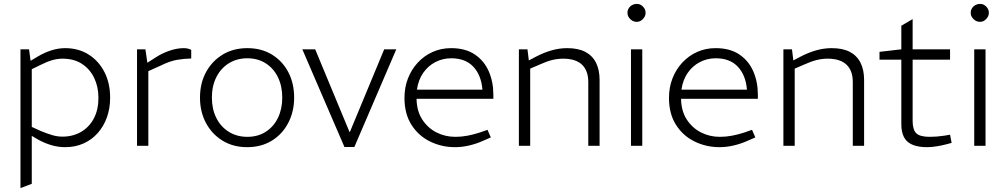

<svg xmlns="http://www.w3.org/2000/svg" viewBox="-20 -748 5161 985"><path d="M85 217V-495H129L137 -436L172 -457Q207 -478 243 -489.5Q279 -501 314 -501Q383 -501 435 -468Q487 -435 516 -378Q545 -321 545 -247Q545 -192 528.5 -146Q512 -100 481.5 -65.5Q451 -31 408.5 -12Q366 7 314 7Q279 7 244.5 -3Q210 -13 177 -31L143 -51V195ZM300 -47Q354 -47 396 -71.5Q438 -96 461.5 -140.5Q485 -185 485 -246Q485 -302 463.5 -347.5Q442 -393 401 -420Q360 -447 301 -447Q275 -447 248.5 -439.5Q222 -432 188 -415L143 -393V-97L189 -76Q223 -62 249 -54.5Q275 -47 300 -47Z M683 0V-495H726L736 -426L778 -453Q810 -474 848.5 -487.5Q887 -501 923 -501Q933 -501 942.5 -499Q952 -497 961 -492V-448Q924 -447 888 -441Q852 -435 801 -410L741 -383V0Z M1248 7Q1176 7 1121.5 -26.5Q1067 -60 1036.5 -117.5Q1006 -175 1006 -247Q1006 -321 1037 -378Q1068 -435 1122.5 -468Q1177 -501 1249 -501Q1321 -501 1375 -468Q1429 -435 1459 -378Q1489 -321 1489 -247Q1489 -175 1458.5 -117Q1428 -59 1374 -26Q1320 7 1248 7ZM1249 -46Q1303 -46 1343.5 -72Q1384 -98 1406 -143.5Q1428 -189 1428 -247Q1428 -306 1406 -351.5Q1384 -397 1343.5 -423Q1303 -449 1249 -449Q1195 -449 1153.5 -423Q1112 -397 1089.5 -351.5Q1067 -306 1067 -247Q1067 -189 1089.5 -143.5Q1112 -98 1153.5 -72Q1195 -46 1249 -46Z M1747 6 1531 -495H1597L1773 -71H1775L1951 -495H2013L1798 6Z M2314 7Q2246 7 2186.5 -22Q2127 -51 2091 -107.5Q2055 -164 2055 -246Q2055 -300 2073 -346Q2091 -392 2123.5 -427Q2156 -462 2199.5 -481.5Q2243 -501 2294 -501Q2368 -501 2416 -468.5Q2464 -436 2487.5 -382Q2511 -328 2511 -263V-241H2117Q2118 -178 2146.5 -134.5Q2175 -91 2219.5 -68.5Q2264 -46 2316 -46Q2348 -46 2379 -52Q2410 -58 2441 -68L2481 -82L2498 -43L2459 -26Q2426 -11 2388.5 -2Q2351 7 2314 7ZM2119 -288H2455Q2449 -362 2408.5 -405.5Q2368 -449 2295 -449Q2251 -449 2213.5 -429.5Q2176 -410 2151 -374Q2126 -338 2119 -288Z M2642 0V-495H2686L2693 -438L2733 -459Q2772 -479 2811 -490Q2850 -501 2890 -501Q2946 -501 2982.5 -482Q3019 -463 3037.5 -426.5Q3056 -390 3056 -338V0H2998V-327Q2998 -386 2965.5 -416.5Q2933 -447 2869 -447Q2841 -447 2812.5 -440Q2784 -433 2749 -417L2700 -396V0Z M3217 0V-495H3275V0ZM3246 -636Q3234 -636 3223 -642.5Q3212 -649 3205.5 -659.5Q3199 -670 3199 -683Q3199 -695 3205.5 -705.5Q3212 -716 3223 -722Q3234 -728 3246 -728Q3259 -728 3269 -722Q3279 -716 3285.5 -705.5Q3292 -695 3292 -683Q3292 -670 3285.5 -659.5Q3279 -649 3269 -642.5Q3259 -636 3246 -636Z M3671 7Q3603 7 3543.5 -22Q3484 -51 3448 -107.5Q3412 -164 3412 -246Q3412 -300 3430 -346Q3448 -392 3480.5 -427Q3513 -462 3556.5 -481.5Q3600 -501 3651 -501Q3725 -501 3773 -468.5Q3821 -436 3844.5 -382Q3868 -328 3868 -263V-241H3474Q3475 -178 3503.5 -134.5Q3532 -91 3576.5 -68.5Q3621 -46 3673 -46Q3705 -46 3736 -52Q3767 -58 3798 -68L3838 -82L3855 -43L3816 -26Q3783 -11 3745.5 -2Q3708 7 3671 7ZM3476 -288H3812Q3806 -362 3765.5 -405.5Q3725 -449 3652 -449Q3608 -449 3570.5 -429.5Q3533 -410 3508 -374Q3483 -338 3476 -288Z M3999 0V-495H4043L4050 -438L4090 -459Q4129 -479 4168 -490Q4207 -501 4247 -501Q4303 -501 4339.5 -482Q4376 -463 4394.5 -426.5Q4413 -390 4413 -338V0H4355V-327Q4355 -386 4322.5 -416.5Q4290 -447 4226 -447Q4198 -447 4169.5 -440Q4141 -433 4106 -417L4057 -396V0Z M4737 7Q4668 7 4636 -21Q4604 -49 4604 -111V-442H4492V-482L4604 -495V-616L4662 -650V-495H4854V-442H4662V-128Q4662 -83 4680.5 -64.5Q4699 -46 4750 -46Q4768 -46 4786.5 -47.5Q4805 -49 4825 -52L4854 -57L4862 -15L4836 -8Q4814 -2 4786.5 2.5Q4759 7 4737 7Z M4978 0V-495H5036V0ZM5007 -636Q4995 -636 4984 -642.5Q4973 -649 4966.5 -659.5Q4960 -670 4960 -683Q4960 -695 4966.5 -705.5Q4973 -716 4984 -722Q4995 -728 5007 -728Q5020 -728 5030 -722Q5040 -716 5046.5 -705.5Q5053 -695 5053 -683Q5053 -670 5046.5 -659.5Q5040 -649 5030 -642.5Q5020 -636 5007 -636Z"/></svg>

Font: REM ExtraLight
Style: Regular
Weight: 250
Designer: Octavio Pardo
Foundry: Ashler Design
Version: Version 1.005;gftools[0.9.28]